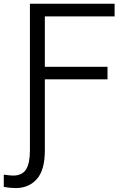

<svg xmlns="http://www.w3.org/2000/svg" viewBox="-55 -751 634 1005"><path d="M-35.2 163.1Q-1 168 13.7 168Q61.5 168 82 134.8Q101.6 102.5 101.6 36.1Q101.6 -219.7 101.6 -731.4Q212.9 -731.4 544.9 -731.4Q544.9 -714.8 544.9 -665Q454.1 -665 179.7 -665Q179.7 -598.6 179.7 -401.4Q261.7 -401.4 507.8 -401.4Q507.8 -384.8 507.8 -335.9Q425.8 -335.9 179.7 -335.9Q179.7 -243.2 179.7 36.1Q179.7 139.6 137.7 186.5Q95.7 233.4 27.3 233.4Q-2 233.4 -35.2 227.5Q-35.2 206.1 -35.2 163.1Z"/></svg>

Font: Gothic A1
Style: Regular
Weight: 400
Designer: HanYang I&C Co.,Ltd.
Version: Version 2.50